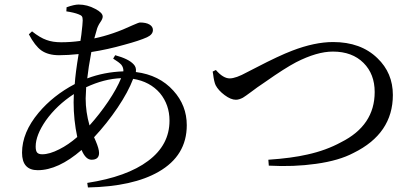

<svg xmlns="http://www.w3.org/2000/svg" viewBox="-20 -795 1826 845"><path d="M367 30 364 10Q539 -17 632 -87Q726 -157 726 -264Q726 -334 684 -385Q640 -436 566 -448Q544 -390 497.5 -321Q451 -252 394 -191Q396 -186 401 -175Q416 -140 416 -122Q416 -92 383 -92Q357 -92 339 -135Q236 -46 146 -46Q77 -46 77 -123Q77 -212 150 -299Q214 -375 309 -425Q312 -473 326 -557Q279 -552 240 -552Q192 -552 162 -573Q134 -593 107 -644L121 -657Q156 -629 185 -619Q212 -609 249 -609Q292 -609 334 -615Q335 -625 338 -642Q344 -692 344 -705Q344 -718 340.5 -723Q337 -728 326 -732Q306 -740 272 -745L273 -763Q307 -775 326 -775Q364 -775 399 -756Q432 -739 432 -722Q432 -712 422 -698Q409 -679 405 -661Q399 -639 395 -626Q477 -643 564 -684Q591 -696 596 -696Q623 -696 638 -687Q653 -678 653 -663Q653 -643 627 -631Q594 -616 527 -598Q453 -577 382 -566Q369 -497 364 -450Q438 -478 523 -481Q524 -497 514 -510Q504 -521 478 -537L487 -552Q546 -536 568 -512Q581 -499 578 -478Q681 -465 743 -396Q802 -331 802 -244Q802 -110 678 -39Q565 26 367 30ZM166 -116Q198 -116 241 -138Q281 -158 320 -192Q304 -267 304 -345Q304 -368 305 -381Q230 -332 182 -265Q137 -200 137 -150Q137 -131 143.5 -123.5Q150 -116 166 -116ZM374 -243Q418 -292 456 -348Q495 -406 513 -451Q438 -448 359 -411Q359 -409 359 -405Q357 -375 357 -362Q357 -302 374 -243Z M1163 -66 1161 -92Q1264 -99 1333 -115Q1415 -133 1481 -169Q1629 -243 1629 -390Q1629 -469 1580 -518Q1530 -568 1445 -568Q1375 -568 1283 -521Q1232 -494 1151 -437Q1140 -429 1135 -426Q1115 -413 1086 -391Q1059 -371 1049 -365Q1032 -356 1018 -356Q996 -356 968.5 -376.5Q941 -397 929 -420Q922 -435 918 -468Q917 -476 916 -480L930 -487Q962 -450 991 -450Q1018 -450 1067 -477Q1080 -483 1108 -498Q1208 -550 1266 -572Q1365 -610 1446 -610Q1568 -610 1641 -539Q1709 -474 1709 -377Q1709 -207 1536 -122Q1472 -88 1371 -74Q1273 -60 1163 -66Z"/></svg>

Font: GenRyuMin TW M
Style: Regular
Weight: 500
Version: Version 1.501;PS 1;hotconv 16.6.51;makeotf.lib2.5.65220